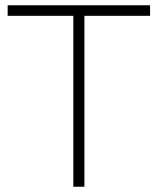

<svg xmlns="http://www.w3.org/2000/svg" viewBox="-20 -708 598 728"><path d="M9 -648V-688H549V-648H300V0H258V-648Z"/></svg>

Font: Roundo Light
Style: Regular
Weight: 300
Designer: Namrata Goyal (Gurmukhi), Shiva Nallaperumal (Latin)
Foundry: Indian Type Foundry
Version: Version 1.000;PS 1.0;hotconv 1.0.88;makeotf.lib2.5.647800